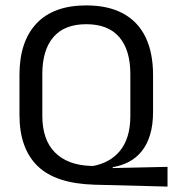

<svg xmlns="http://www.w3.org/2000/svg" viewBox="-20 -671 640 710"><path d="M599.5 19 329.5 12Q185.5 8 118.8 -57.2Q52 -122.5 52 -246V-393.5Q52 -517.5 115 -584.2Q178 -651 299 -651Q380 -651 435 -621.2Q490 -591.5 518 -534Q546 -476.5 546 -393.5V-258Q546 -209 535 -172.8Q524 -136.5 504.2 -112Q484.5 -87.5 457.5 -73Q430.5 -58.5 397.5 -53L396 -49.5L599.5 -54ZM315 -57.5H326Q354 -63 378.8 -76.2Q403.5 -89.5 422.2 -111.5Q441 -133.5 451.5 -166Q462 -198.5 462 -242.5V-397Q462 -486 421 -533.8Q380 -581.5 299 -581.5Q218.5 -581.5 177.5 -533.8Q136.5 -486 136.5 -397V-242.5Q136.5 -154.5 183 -107.5Q229.5 -60.5 315 -57.5Z"/></svg>

Font: Anek Bangla
Style: Regular
Weight: 400
Designer: Sulekha Rajkumar (Bangla), Yesha Goshar (Latin)
Foundry: Ek Type
Version: Version 1.003